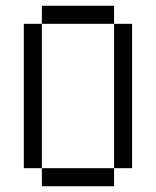

<svg xmlns="http://www.w3.org/2000/svg" viewBox="-20 -645 540 665"><path d="M375 -562.5H125V-625H375ZM62.5 -562.5H125V-62.5H62.5ZM125 -62.5H375V0H125ZM375 -562.5H437.5V-62.5H375Z"/></svg>

Font: 寒蝉点阵体 16px
Style: Regular
Weight: 400
Designer: Designed by Warren2060
Foundry: ChillType
Version: Version 1.000